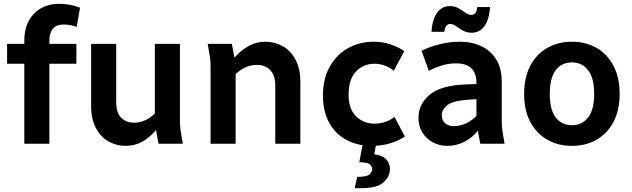

<svg xmlns="http://www.w3.org/2000/svg" viewBox="-20 -751 3301 1003"><path d="M17 -418V-522H107V-539Q107 -627 157 -679Q207 -731 290 -731Q346 -731 398 -711L381 -611Q344 -623 313 -623Q274 -623 256 -600.5Q238 -578 238 -540V-522H379V-418H238V0H107V-418Z M456 -199V-522H587V-218Q587 -162 613 -136Q639 -110 681 -110Q738 -110 789 -158V-522H920V-124Q920 -103 921.5 -86Q923 -69 927 -47L935 0H808L795 -72Q764 -34 724.5 -11.5Q685 11 636 11Q588 11 547 -12Q506 -35 481 -82Q456 -129 456 -199Z M1065 -522H1191L1205 -450Q1237 -487 1277.5 -510Q1318 -533 1367 -533Q1415 -533 1456.5 -510Q1498 -487 1523.5 -440Q1549 -393 1549 -323V0H1418V-303Q1418 -359 1391 -385.5Q1364 -412 1322 -412Q1263 -412 1211 -364V0H1080V-398Q1080 -419 1078.5 -436Q1077 -453 1073 -474Z M1667 -252Q1667 -338 1701.5 -401Q1736 -464 1796.5 -498.5Q1857 -533 1933 -533Q1979 -533 2019 -519.5Q2059 -506 2092 -484L2037 -381Q2018 -398 1991.5 -408Q1965 -418 1935 -418Q1879 -418 1840 -377.5Q1801 -337 1801 -255Q1801 -181 1840.5 -143Q1880 -105 1937 -105Q1967 -105 1994.5 -115Q2022 -125 2041 -140L2095 -38Q2063 -16 2019 -2.5Q1975 11 1924 11Q1848 11 1790 -20Q1732 -51 1699.5 -110Q1667 -169 1667 -252ZM1833 232 1846 173Q1894 173 1909 161Q1924 149 1924 133Q1924 119 1914 109.5Q1904 100 1880 98L1857 96L1878 -15L1947 -9L1935 55Q1979 61 1998 82Q2017 103 2017 132Q2017 171 1983.5 201.5Q1950 232 1867 232Z M2166 -136Q2166 -207 2224.5 -256Q2283 -305 2413 -310L2469 -312V-317Q2469 -420 2363 -420Q2322 -420 2286 -408.5Q2250 -397 2220 -381L2182 -486Q2220 -505 2273 -519Q2326 -533 2382 -533Q2446 -533 2495 -509.5Q2544 -486 2572.5 -440Q2601 -394 2601 -326V-124Q2601 -103 2602.5 -86Q2604 -69 2608 -47L2616 0H2489L2476 -68Q2449 -33 2407.5 -11Q2366 11 2317 11Q2276 11 2242 -7Q2208 -25 2187 -58Q2166 -91 2166 -136ZM2288 -150Q2288 -122 2305.5 -107Q2323 -92 2350 -92Q2383 -92 2413 -106Q2443 -120 2469 -145V-233L2421 -230Q2344 -224 2316 -201Q2288 -178 2288 -150ZM2234 -585Q2238 -649 2263 -684Q2288 -719 2330 -719Q2356 -719 2376 -707.5Q2396 -696 2412 -684.5Q2428 -673 2443 -673Q2454 -673 2462 -681.5Q2470 -690 2473 -714H2540Q2536 -650 2511 -615Q2486 -580 2444 -580Q2418 -580 2398 -591.5Q2378 -603 2362 -614.5Q2346 -626 2331 -626Q2321 -626 2312.5 -617Q2304 -608 2301 -585Z M2718 -260Q2718 -346 2750 -407Q2782 -468 2838.5 -500.5Q2895 -533 2968 -533Q3041 -533 3097 -500.5Q3153 -468 3185 -407Q3217 -346 3217 -260Q3217 -175 3185 -114.5Q3153 -54 3097 -21.5Q3041 11 2968 11Q2895 11 2838.5 -21.5Q2782 -54 2750 -114.5Q2718 -175 2718 -260ZM2852 -260Q2852 -178 2883 -137.5Q2914 -97 2968 -97Q3021 -97 3052.5 -137.5Q3084 -178 3084 -260Q3084 -343 3052.5 -384Q3021 -425 2968 -425Q2914 -425 2883 -384Q2852 -343 2852 -260Z"/></svg>

Font: Radio Canada SemiBold
Style: Regular
Weight: 600
Designer: Charles Daoud, Etienne Aubert Bonn, Alexandre Saumier Demers, Jacques Le Bailly
Foundry: Radio-Canada
Version: Version 2.104; ttfautohint (v1.8.4.7-5d5b);gftools[0.9.28.de